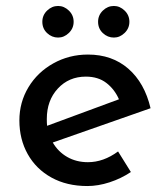

<svg xmlns="http://www.w3.org/2000/svg" viewBox="-20 -614 560 644"><path d="M376 -106 419 -37Q386 -15 347.5 -2.5Q309 10 273 10Q204 10 152.5 -18.5Q101 -47 73 -97Q45 -147 45 -210Q45 -271 75.5 -321.5Q106 -372 159 -401.5Q212 -431 275 -431Q356 -431 410.5 -383.5Q465 -336 485 -251L157 -136Q175 -105 205.5 -87.5Q236 -70 275 -70Q327 -70 376 -106ZM137 -215Q137 -200 138 -192L379 -281Q364 -315 336.5 -336Q309 -357 268 -357Q211 -357 174 -317Q137 -277 137 -215ZM175 -594Q195 -594 211 -578.5Q227 -563 227 -541Q227 -519 211 -503.5Q195 -488 175 -488Q154 -488 138 -503Q122 -518 122 -541Q122 -563 138 -578.5Q154 -594 175 -594ZM362 -594Q382 -594 398 -578.5Q414 -563 414 -541Q414 -519 398 -503.5Q382 -488 362 -488Q341 -488 325 -503Q309 -518 309 -541Q309 -563 325 -578.5Q341 -594 362 -594Z"/></svg>

Font: Josefin Sans
Style: Regular
Weight: 400
Designer: Santiago Orozco
Foundry: Typemade
Version: Version 2.000